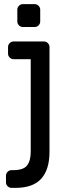

<svg xmlns="http://www.w3.org/2000/svg" viewBox="-20 -721 290 931"><path d="M148 -590H91Q80 -590 72 -598Q64 -606 64 -617V-674Q64 -685 72 -693Q80 -701 91 -701H148Q159 -701 167 -693Q175 -685 175 -674V-617Q175 -606 167 -598Q159 -590 148 -590ZM46 -434Q35 -434 27 -442Q19 -450 19 -461V-493Q19 -504 27 -512Q35 -520 46 -520H193Q204 -520 212 -512Q220 -504 220 -493V15Q220 101 180 145.5Q140 190 55 190H36Q25 190 17 182Q9 174 9 163V131Q9 120 17 112Q25 104 36 104H45Q94 104 111.5 81Q129 58 129 15V-434Z"/></svg>

Font: Contemporary
Style: Regular
Weight: 400
Designer: Victor Tran
Foundry: Victor Tran
Version: Version 1.100